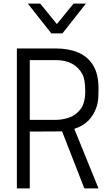

<svg xmlns="http://www.w3.org/2000/svg" viewBox="-20 -1050 624 1070"><path d="M529 0H450L326 -318Q308 -317 146 -317V0H74V-780H290Q362 -780 415.5 -757.5Q469 -735 499 -686Q529 -637 529 -558Q529 -524 527.5 -501.5Q526 -479 519 -457Q488 -361 394 -332ZM292 -382Q324 -382 361.5 -393.5Q399 -405 427 -439Q455 -473 455 -541Q455 -608 439 -637Q396 -715 292 -715H146V-382ZM459 -864ZM328 -864H266L135 -1030H204L297 -916L390 -1030H459Z"/></svg>

Font: Tanohe Sans
Style: Regular
Weight: 400
Designer: Village Type and Design LLC & Cristiano Sobral
Foundry: Cooper Hewitt Smithsonian Design Museum
Version: Version 1.00;September 29, 2021;FontCreator 13.0.0.2655 64-b